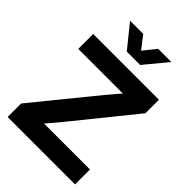

<svg xmlns="http://www.w3.org/2000/svg" viewBox="-269 -1058 1172 1172"><g transform="rotate(45 317.0 -472.0)"><path d="M26.2 0V-116.4L348 -511.8Q376.5 -546.4 406.7 -580.7Q436.8 -615 468 -649.6L485.6 -598.8Q439.6 -598.8 393.4 -598.8Q347.2 -598.8 300.9 -598.8H37.1V-727.5H604.8V-611.1L288.6 -219.9Q259.5 -184.2 228.8 -148.8Q198.2 -113.4 166.1 -77.7L148.6 -128.8Q194.4 -128.8 240.3 -128.8Q286.1 -128.8 332 -128.8H608.2V0ZM252.7 -943.9 316.1 -862.2 381.3 -943.9H494.8V-943.4L373.6 -796.4H258.2L139.6 -943.4V-943.9Z"/></g></svg>

Font: Inter Khmer Looped
Style: Regular
Weight: 400
Designer: Rasmus Andersson, Sovichet Tep
Foundry: Anagata Design
Version: Version 1.000